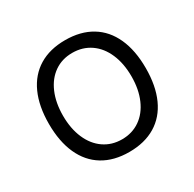

<svg xmlns="http://www.w3.org/2000/svg" viewBox="-130 -697 859 848"><g transform="rotate(-30 300.0 -273.0)"><path d="M53 -273Q53 -363 82 -427Q111 -491 166.2 -524.5Q221.5 -558 299.5 -558Q378 -558 433.5 -524.5Q489 -491 518 -427Q547 -363 547 -273Q547 -183 518 -119Q489 -55 433.5 -21.5Q378 12 299.5 12Q221.5 12 166.2 -21.5Q111 -55 82 -119Q53 -183 53 -273ZM474 -273Q474 -339 452.2 -389Q430.5 -439 390.8 -466.2Q351 -493.5 298.5 -493.5Q246.5 -493.5 207.2 -466.2Q168 -439 146.5 -389Q125 -339 125 -273Q125 -207 146.8 -157Q168.5 -107 208 -79.8Q247.5 -52.5 299.5 -52.5Q351.5 -52.5 391 -79.8Q430.5 -107 452.2 -157Q474 -207 474 -273Z"/></g></svg>

Font: JuliaMono
Style: Bold
Weight: 700
Monospace: yes
Designer: cormullion
Foundry: corm
Version: Version 0.055; ttfautohint (v1.8.4)